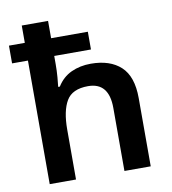

<svg xmlns="http://www.w3.org/2000/svg" viewBox="-84 -833 811 906"><g transform="rotate(-10 321.0 -380.0)"><path d="M207 -760V-677H383V-592H207V-553Q207 -521 204.5 -490.5Q202 -460 200 -445H208Q234 -487 276 -506.5Q318 -526 370 -526Q462 -526 513.5 -478.5Q565 -431 565 -327V0H439V-302Q439 -424 339 -424Q263 -424 235 -376Q207 -328 207 -239V0H81V-592H5V-677H81V-760Z"/></g></svg>

Font: Noto Sans Gurmukhi UI SemiBold
Style: Regular
Weight: 600
Designer: Jelle Bosma - Monotype Design Team
Foundry: Monotype Imaging Inc.
Version: Version 2.004; ttfautohint (v1.8.4.7-5d5b)